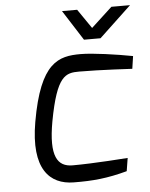

<svg xmlns="http://www.w3.org/2000/svg" viewBox="-53 -772 641 821"><g transform="rotate(-5 268.0 -361.0)"><path d="M244 -728 327 -598H398L536 -728H456L366 -645L309 -728ZM89 -266C54 -65 128 5 230 6C313 7 375 1 460 -22L469 -78C469 -78 324 -67 232 -67C167 -67 135 -113 162 -262C198 -456 236 -464 295 -464C384 -464 522 -456 522 -456L530 -510C462 -523 359 -538 307 -538C213 -538 133 -519 89 -266Z"/></g></svg>

Font: Exo
Style: Regular Italic
Weight: 400
Designer: Natanael Gama
Version: Version 1.00